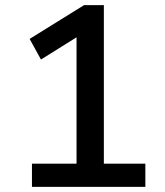

<svg xmlns="http://www.w3.org/2000/svg" viewBox="-20 -725 640 745"><path d="M104 0V-90H277V-617L331 -614L139 -494L95 -574L306 -705H383V-90H544V0Z"/></svg>

Font: NunitoSans_10ptSemiBold
Style: Regular
Weight: 600
Designer: Vernon Adams
Foundry: Vernon Adams
Version: Version 3.101;gftools[0.9.27]